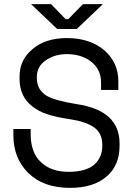

<svg xmlns="http://www.w3.org/2000/svg" viewBox="-20 -899 636 933"><path d="M471 -462V-498Q471 -563 421 -601Q374 -636 305 -636Q247 -636 204 -607Q159 -577 159 -525V-519Q159 -464 206 -434Q246 -410 353 -393Q561 -362 561 -202V-190Q561 -97 500 -43Q436 14 320 14Q190 14 116 -60Q45 -131 45 -242V-272H129V-248Q129 -156 180 -110Q229 -64 314 -64Q397 -64 438 -99Q477 -134 477 -190V-196Q477 -252 437 -280Q397 -308 324 -319Q250 -330 210 -344Q168 -357 137 -382Q75 -430 75 -516V-528Q75 -609 140 -662Q202 -714 306 -714Q419 -714 490 -652Q555 -593 555 -504V-462ZM353 -758H258L131 -879H228L299 -806H312L383 -879H480Z"/></svg>

Font: Rilu
Style: Regular
Weight: 500
Designer: Alí Sinisterra
Foundry: Alí Sinisterra
Version: 0.1